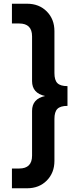

<svg xmlns="http://www.w3.org/2000/svg" viewBox="-20 -758 421 1030"><path d="M44 252V146H83Q152 146 152 77V-163Q152 -228 222 -243Q152 -258 152 -323V-563Q152 -632 83 -632H44V-738H125Q190 -738 231 -696.5Q272 -655 272 -591V-366Q272 -328 288 -312Q304 -296 342 -296V-190Q304 -190 288 -174Q272 -158 272 -120V105Q272 169 231 210.5Q190 252 125 252Z"/></svg>

Font: Gantari
Style: Bold
Weight: 700
Designer: Anugrah Pasau
Foundry: Lafontype
Version: Version 1.000